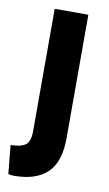

<svg xmlns="http://www.w3.org/2000/svg" viewBox="-98 -568 464 815"><g transform="rotate(10 134.0 -161.0)"><path d="M23 203Q11 203 -2 200L-14 77Q31 76 50.5 61.5Q70 47 70 2V-525H215V6Q215 110 166 156.5Q117 203 23 203Z"/></g></svg>

Font: Bricolage Grotesque 12pt Bricolage Grotesque 10pt Regular
Style: Bold
Weight: 700
Designer: Mathieu Triay
Foundry: Atelier Triay
Version: Version 1.001; ttfautohint (v1.8.4.7-5d5b);gftools[0.9.33.de